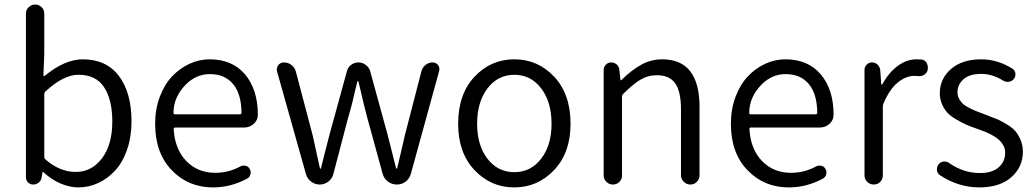

<svg xmlns="http://www.w3.org/2000/svg" viewBox="-20 -816 4580 849"><path d="M326.2 12.7Q288.1 12.7 247.1 -4.9Q206.1 -22.5 170.9 -55.7Q169.9 -55.7 168.9 -55.7Q168 -55.7 168 -54.7L164.1 -31.2Q162.1 -17.6 151.4 -8.8Q140.6 0 127 0Q113.3 0 104 -9.3Q94.7 -18.6 94.7 -32.2V-755.9Q94.7 -772.5 106.9 -784.2Q119.1 -795.9 135.7 -795.9Q152.3 -795.9 164.1 -784.2Q175.8 -772.5 175.8 -755.9V-575.2L171.9 -483.4Q171.9 -481.4 173.8 -480.5Q175.8 -479.5 177.7 -480.5Q266.6 -553.7 345.7 -553.7Q450.2 -553.7 505.9 -480Q561.5 -406.2 561.5 -279.3Q561.5 -211.9 542.5 -155.8Q523.4 -99.6 490.7 -63.5Q458 -27.3 415.5 -7.3Q373 12.7 326.2 12.7ZM314.5 -55.7Q385.7 -55.7 431.2 -116.2Q476.6 -176.8 476.6 -278.3Q476.6 -375 440.4 -430.2Q404.3 -485.4 327.1 -485.4Q260.7 -485.4 181.6 -412.1Q175.8 -407.2 175.8 -399.4V-122.1Q175.8 -115.2 181.6 -110.4Q245.1 -55.7 314.5 -55.7Z M921.9 12.7Q812.5 12.7 739.3 -63.5Q666 -139.6 666 -268.6Q666 -333 686.5 -387.7Q707 -442.4 740.7 -478Q774.4 -513.7 817.4 -533.7Q860.4 -553.7 907.2 -553.7Q1005.9 -553.7 1062.5 -488.3Q1120.1 -420.9 1120.1 -308.6Q1120.1 -285.2 1102.5 -268.6Q1084 -252 1058.6 -252H754.9Q747.1 -252 748 -245.1Q752.9 -157.2 803.2 -104.5Q853.5 -51.8 932.6 -51.8Q990.2 -51.8 1043 -80.1Q1053.7 -85.9 1065.9 -83Q1078.1 -80.1 1084 -69.3Q1090.8 -57.6 1087.4 -44.9Q1084 -32.2 1073.2 -26.4Q1001 12.7 921.9 12.7ZM747.1 -316.4Q747.1 -310.5 753.9 -310.5H1041Q1047.9 -310.5 1047.9 -318.4Q1047.9 -318.4 1047.9 -318.4Q1046.9 -401.4 1010.3 -444.8Q973.6 -488.3 908.2 -488.3Q847.7 -488.3 801.8 -442.4Q747.1 -386.7 747.1 -316.4Z M1333 -45.9 1205.1 -500Q1204.1 -504.9 1204.1 -508.8Q1204.1 -518.6 1210 -527.3Q1219.7 -540 1235.4 -540Q1253.9 -540 1268.6 -528.8Q1283.2 -517.6 1288.1 -500L1362.3 -218.8Q1366.2 -202.1 1394.5 -72.3Q1394.5 -70.3 1397 -70.3Q1399.4 -70.3 1399.4 -72.3Q1403.3 -86.9 1416 -138.7Q1428.7 -190.4 1436.5 -218.8L1513.7 -500Q1517.6 -517.6 1532.2 -528.8Q1546.9 -540 1564.9 -540Q1583 -540 1597.7 -528.8Q1612.3 -517.6 1617.2 -500L1694.3 -218.8Q1698.2 -202.1 1706.1 -172.4Q1713.9 -142.6 1719.7 -118.2Q1725.6 -93.8 1731.4 -72.3Q1732.4 -70.3 1734.4 -70.3Q1736.3 -70.3 1736.3 -72.3Q1740.2 -86.9 1752 -138.7Q1763.7 -190.4 1770.5 -218.8L1843.8 -502Q1848.6 -518.6 1862.3 -529.3Q1876 -540 1892.6 -540Q1908.2 -540 1917 -528.3Q1922.9 -520.5 1922.9 -510.7Q1922.9 -506.8 1921.9 -502L1796.9 -47.9Q1791 -26.4 1773.9 -13.2Q1756.8 0 1734.9 0Q1712.9 0 1695.3 -13.2Q1677.7 -26.4 1671.9 -47.9L1602.5 -300.8Q1595.7 -324.2 1565.4 -454.1Q1565.4 -457 1562.5 -457Q1559.6 -457 1559.6 -454.1Q1536.1 -349.6 1520.5 -299.8L1454.1 -46.9Q1449.2 -26.4 1432.1 -13.2Q1415 0 1394 0Q1373 0 1356 -12.7Q1338.9 -25.4 1333 -45.9Z M2005.9 -268.6Q2005.9 -399.4 2078.1 -476.6Q2150.4 -553.7 2254.4 -553.7Q2358.4 -553.7 2430.7 -476.6Q2502.9 -399.4 2502.9 -268.6Q2502.9 -140.6 2430.2 -64Q2357.4 12.7 2253.9 12.7Q2150.4 12.7 2078.1 -64Q2005.9 -140.6 2005.9 -268.6ZM2418.9 -268.6Q2418.9 -365.2 2373 -425.3Q2327.1 -485.4 2254.4 -485.4Q2181.6 -485.4 2135.7 -425.3Q2089.8 -365.2 2089.8 -268.6Q2089.8 -172.9 2135.7 -113.8Q2181.6 -54.7 2254.4 -54.7Q2327.1 -54.7 2373 -114.3Q2418.9 -173.8 2418.9 -268.6Z M2649.4 -40V-506.8Q2649.4 -520.5 2659.2 -530.3Q2668.9 -540 2682.6 -540Q2696.3 -540 2707 -530.8Q2717.8 -521.5 2718.8 -506.8L2723.6 -462.9Q2723.6 -460.9 2725.1 -460.9Q2726.6 -460.9 2727.5 -461.9Q2772.5 -505.9 2815.4 -529.8Q2858.4 -553.7 2908.2 -553.7Q3073.2 -553.7 3073.2 -342.8V-41Q3073.2 -24.4 3061.5 -12.2Q3049.8 0 3032.7 0Q3015.6 0 3003.4 -12.2Q2991.2 -24.4 2991.2 -41V-333Q2991.2 -411.1 2965.8 -447.3Q2940.4 -483.4 2884.8 -483.4Q2844.7 -483.4 2811.5 -463.4Q2778.3 -443.4 2735.4 -400.4Q2730.5 -395.5 2730.5 -387.7V-40Q2730.5 -23.4 2718.8 -11.7Q2707 0 2690.4 0Q2673.8 0 2661.6 -11.7Q2649.4 -23.4 2649.4 -40Z M3467.8 12.7Q3358.4 12.7 3285.2 -63.5Q3211.9 -139.6 3211.9 -268.6Q3211.9 -333 3232.4 -387.7Q3252.9 -442.4 3286.6 -478Q3320.3 -513.7 3363.3 -533.7Q3406.2 -553.7 3453.1 -553.7Q3551.8 -553.7 3608.4 -488.3Q3666 -420.9 3666 -308.6Q3666 -285.2 3648.4 -268.6Q3629.9 -252 3604.5 -252H3300.8Q3293 -252 3293.9 -245.1Q3298.8 -157.2 3349.1 -104.5Q3399.4 -51.8 3478.5 -51.8Q3536.1 -51.8 3588.9 -80.1Q3599.6 -85.9 3611.8 -83Q3624 -80.1 3629.9 -69.3Q3636.7 -57.6 3633.3 -44.9Q3629.9 -32.2 3619.1 -26.4Q3546.9 12.7 3467.8 12.7ZM3293 -316.4Q3293 -310.5 3299.8 -310.5H3586.9Q3593.8 -310.5 3593.8 -318.4Q3593.8 -318.4 3593.8 -318.4Q3592.8 -401.4 3556.2 -444.8Q3519.5 -488.3 3454.1 -488.3Q3393.6 -488.3 3347.7 -442.4Q3293 -386.7 3293 -316.4Z M3802.7 -40V-506.8Q3802.7 -520.5 3812.5 -530.3Q3822.3 -540 3835.9 -540Q3849.6 -540 3859.9 -530.8Q3870.1 -521.5 3872.1 -506.8L3877 -442.4Q3877 -441.4 3878.4 -441.4Q3879.9 -441.4 3880.9 -442.4Q3909.2 -494.1 3948.7 -523.9Q3988.3 -553.7 4033.2 -553.7Q4045.9 -553.7 4055.7 -552.7Q4070.3 -550.8 4078.1 -537.1Q4083 -527.3 4083 -516.6Q4083 -511.7 4082 -506.8Q4079.1 -493.2 4066.4 -485.4Q4053.7 -477.5 4039.1 -479.5Q4031.2 -480.5 4023.4 -480.5Q3985.4 -480.5 3949.2 -450.7Q3913.1 -420.9 3886.7 -358.4Q3883.8 -352.5 3883.8 -344.7V-40Q3883.8 -23.4 3872.1 -11.7Q3860.4 0 3843.8 0Q3827.1 0 3814.9 -11.7Q3802.7 -23.4 3802.7 -40Z M4310.5 12.7Q4218.8 12.7 4136.7 -41Q4125 -48.8 4123 -62.5Q4123 -65.4 4123 -68.4Q4123 -79.1 4129.9 -88.9Q4137.7 -99.6 4151.9 -101.6Q4166 -103.5 4177.7 -94.7Q4240.2 -50.8 4313.5 -50.8Q4367.2 -50.8 4396 -76.2Q4424.8 -101.6 4424.8 -140.6Q4424.8 -158.2 4417 -172.4Q4409.2 -186.5 4398.4 -196.8Q4387.7 -207 4369.1 -217.3Q4350.6 -227.5 4335.9 -233.4Q4321.3 -239.3 4298.8 -247.1Q4270.5 -256.8 4252 -265.1Q4233.4 -273.4 4209 -287.6Q4184.6 -301.8 4170.4 -316.4Q4156.2 -331.1 4146 -354Q4135.7 -377 4135.7 -403.3Q4135.7 -467.8 4185.1 -510.7Q4234.4 -553.7 4319.3 -553.7Q4390.6 -553.7 4456.1 -512.7Q4467.8 -505.9 4469.7 -492.2Q4471.7 -478.5 4463.9 -467.8Q4456.1 -457 4442.4 -454.6Q4428.7 -452.1 4417 -459Q4368.2 -489.3 4319.3 -489.3Q4267.6 -489.3 4240.7 -465.8Q4213.9 -442.4 4213.9 -407.2Q4213.9 -391.6 4221.7 -377.9Q4229.5 -364.3 4238.8 -356Q4248 -347.7 4267.6 -337.9Q4287.1 -328.1 4299.3 -323.7Q4311.5 -319.3 4335.9 -309.6Q4338.9 -308.6 4343.8 -306.6Q4375 -294.9 4391.1 -288.1Q4407.2 -281.2 4432.1 -266.1Q4457 -251 4469.7 -236.3Q4482.4 -221.7 4492.7 -197.8Q4502.9 -173.8 4502.9 -144.5Q4502.9 -77.1 4451.7 -32.2Q4400.4 12.7 4310.5 12.7Z"/></svg>

Font: Gen Jyuu Gothic Normal
Style: Regular
Weight: 300
Designer: [Source Han Sans]
Ryoko NISHIZUKA  (kana & ideographs); Paul D. Hunt (Latin, Greek & Cyrillic); Wenlong ZHANG  (bopomofo
Version: Version 1.002.20150607